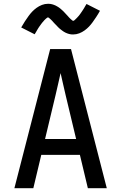

<svg xmlns="http://www.w3.org/2000/svg" viewBox="-20 -994 640 1014"><path d="M56 0 245 -735H355L544 0H444L402 -176H198L156 0ZM382 -260 327 -490Q320 -519 313.5 -548.5Q307 -578 300 -608Q293 -578 286.5 -548.5Q280 -519 273 -490L218 -260ZM366 -812Q361 -812 355.5 -812.5Q350 -813 345 -814.5Q340 -816 335.5 -817.5Q331 -819 326 -821.5Q321 -824 317 -826.5Q313 -829 309 -832Q305 -835 300.5 -838.5Q296 -842 292 -845.5Q288 -849 284.5 -853Q281 -857 277.5 -860.5Q274 -864 270.5 -867.5Q267 -871 263 -875.5Q259 -880 255.5 -884Q252 -888 248.5 -891Q245 -894 240.5 -898Q236 -902 234 -902Q230 -902 227 -899Q224 -896 219.5 -892.5Q215 -889 213 -886Q211 -883 208.5 -880.5Q206 -878 203.5 -875Q201 -872 198.5 -868.5Q196 -865 193.5 -861.5Q191 -858 188 -854Q185 -850 182 -845Q179 -840 176 -835Q173 -830 170 -824.5Q167 -819 163 -813L92 -849Q102 -867 112 -882Q122 -897 131 -909.5Q140 -922 150 -932.5Q160 -943 173 -952.5Q186 -962 201.5 -968Q217 -974 234 -974Q239 -974 244.5 -973.5Q250 -973 255 -971.5Q260 -970 264.5 -968.5Q269 -967 274 -964.5Q279 -962 283 -959.5Q287 -957 291 -954.5Q295 -952 299.5 -948Q304 -944 308 -940.5Q312 -937 315.5 -933.5Q319 -930 322.5 -926Q326 -922 329.5 -918.5Q333 -915 337 -910.5Q341 -906 344.5 -902Q348 -898 351.5 -895Q355 -892 359.5 -888Q364 -884 366 -884Q370 -884 373 -887Q376 -890 380.5 -894Q385 -898 387 -900.5Q389 -903 391.5 -905.5Q394 -908 396.5 -911Q399 -914 401.5 -917.5Q404 -921 406.5 -924.5Q409 -928 412 -932.5Q415 -937 418 -941.5Q421 -946 424 -951Q427 -956 430 -961.5Q433 -967 437 -973L508 -937Q498 -919 488 -904Q478 -889 469 -876.5Q460 -864 450 -853.5Q440 -843 427 -833.5Q414 -824 398.5 -818Q383 -812 366 -812Z"/></svg>

Font: Iosevka SS04 Medium Extended
Style: Regular
Weight: 500
Width: 7
Monospace: yes
Designer: Belleve Invis
Foundry: Belleve Invis
Version: Version 19.0.0; ttfautohint (v1.8.4)